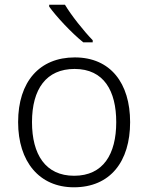

<svg xmlns="http://www.w3.org/2000/svg" viewBox="-20 -786 630 816"><path d="M256 -766H189V-758C218 -717 284 -646 334 -606H374V-615C336 -654 282 -722 256 -766ZM533 -267C533 -432 450 -542 298 -542C148 -542 57 -439 57 -267C57 -99 147 10 294 10C449 10 533 -100 533 -267ZM116 -267C116 -408 177 -493 297 -493C422 -493 474 -399 474 -267C474 -131 419 -39 295 -39C173 -39 116 -130 116 -267Z"/></svg>

Font: Noto Sans Meetei Mayek Light
Style: Regular
Weight: 300
Designer: Monotype Design Team and Neelakash Kshetrimayum
Foundry: Monotype Imaging Inc.
Version: Version 2.002